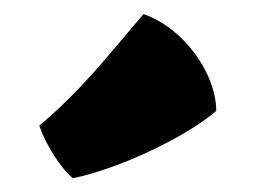

<svg xmlns="http://www.w3.org/2000/svg" viewBox="-20 -866 378 277"><path d="M85 -608.9C150.9 -622.1 249 -668.5 292 -706.1C291.5 -761.2 244.6 -825.7 187 -845.7C132.8 -782.2 97.7 -736.3 36.6 -684.6C48.3 -652.3 69.3 -622.1 85 -608.9Z"/></svg>

Font: Fruktur
Style: Regular
Weight: 400
Designer: Viktoriya Grabowska
Foundry: Viktoriya Grabowska
Version: Version 1.002